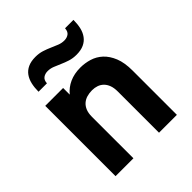

<svg xmlns="http://www.w3.org/2000/svg" viewBox="-198 -856 987 987"><g transform="rotate(-45 295.5 -362.5)"><path d="M391.1 0V-299.8Q391.1 -325.7 384.3 -344.2Q377.4 -362.8 365.2 -374.8Q353 -386.7 336.9 -392.3Q320.8 -397.9 301.8 -397.9Q281.7 -397.9 264.2 -392.8Q246.6 -387.7 233.4 -376.2Q220.2 -364.7 212.6 -346.4Q205.1 -328.1 205.1 -301.8V0H75.2V-511.2H205.1V-462.9Q228.5 -491.7 262.9 -507.3Q297.4 -522.9 341.8 -522.9Q374.5 -522.9 406.7 -513.2Q439 -503.4 464.4 -480Q489.7 -456.5 505.4 -418Q521 -379.4 521 -321.8V0ZM375 -583Q348.6 -583 326.4 -590.1Q304.2 -597.2 284.7 -606Q265.1 -614.7 247.1 -621.8Q229 -628.9 210 -628.9Q191.4 -628.9 178 -619.4Q164.6 -609.9 163.1 -586.9H102.1Q102.1 -616.7 107.9 -642.1Q113.8 -667.5 127.2 -686Q140.6 -704.6 162.8 -714.8Q185.1 -725.1 217.3 -725.1Q243.7 -725.1 265.9 -718Q288.1 -710.9 307.6 -702.1Q327.1 -693.4 345.2 -686.3Q363.3 -679.2 382.3 -679.2Q400.9 -679.2 414.3 -688.7Q427.7 -698.2 429.2 -721.2H490.2Q490.2 -690.9 484.4 -665.8Q478.5 -640.6 464.8 -622.1Q451.2 -603.5 429.2 -593.3Q407.2 -583 375 -583Z"/></g></svg>

Font: Overpass
Style: Bold
Weight: 700
Designer: Delve Withrington
Foundry: Delve Fonts
Version: Version 1.001